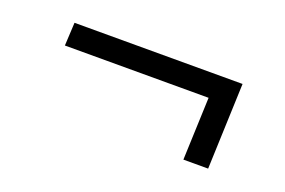

<svg xmlns="http://www.w3.org/2000/svg" viewBox="-45 -485 672 452"><g transform="rotate(20 291.0 -258.5)"><path d="M432 -151 438 -308H78L81 -366H502L494 -151Z"/></g></svg>

Font: Literata 36pt Medium
Style: Italic
Weight: 500
Italic angle: -2°
Designer: Latin by Veronika Burian and Jose Scaglione. Greek by Irene Vlachou. Cyrillic by Vera Evstafieva
Foundry: TypeTogether
Version: Version 3.002